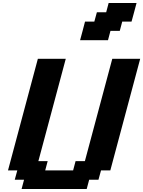

<svg xmlns="http://www.w3.org/2000/svg" viewBox="-20 -1270 962 1290"><path d="M125 0H562.5L579.1 -62.5H641.6L658.7 -125H721.2L921.9 -875H734.4L550.3 -187.5H487.8L471.2 -125H283.7L300.3 -187.5H237.8L421.9 -875H234.4L33.7 -125H96.2L79.1 -62.5H141.6ZM518.1 -1000H705.6L722.2 -1062.5H784.7L801.3 -1125H863.8Q869.6 -1146 880.9 -1187.5Q892.1 -1229 897.5 -1250H710L693.4 -1187.5H630.9L613.8 -1125H551.3Q545.9 -1104 534.9 -1062.3Q523.9 -1020.5 518.1 -1000Z"/></svg>

Font: Faithful 32x
Style: SemiboldOblique
Weight: 400
Foundry: Faithful Resource Pack
Version: Version 1.0; January 27, 2023